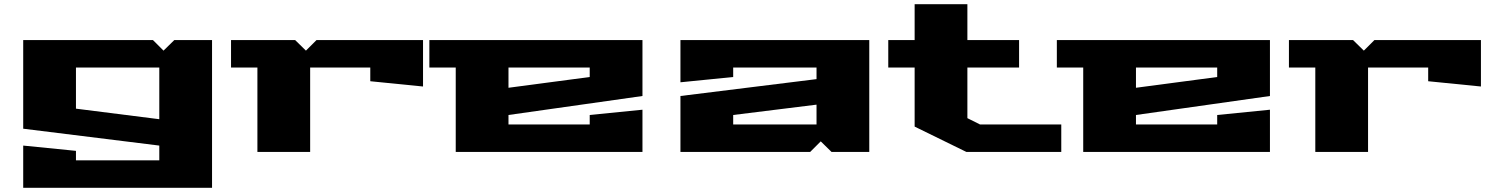

<svg xmlns="http://www.w3.org/2000/svg" viewBox="-20 -720 7069 910"><path d="M90 -30 340 -5V40H735V-30L90 -110V-530H705L755 -480L806 -530H985V170H90ZM340 -205 735 -155V-400H340Z M1075 -400V-530H1379L1430 -480L1480 -530H1985V-310L1735 -335V-400H1450V0H1200V-400Z M2015 -400V-530H3025V-265L2390 -175V-130H2775V-175L3025 -200V0H2140V-400ZM2390 -304 2775 -355V-400H2390Z M3205 0V-265L3850 -345V-400H3455V-355L3205 -330V-530H4100V0H3921L3870 -50L3820 0ZM3455 -130H3850V-224L3455 -175Z M4190 -400V-530H4315V-700H4565V-530H4810V-400H4565V-160L4625 -130H5010V0H4560L4315 -120V-400Z M4989 -400V-530H5999V-265L5364 -175V-130H5749V-175L5999 -200V0H5114V-400ZM5364 -304 5749 -355V-400H5364Z M6089 -400V-530H6393L6444 -480L6494 -530H6999V-310L6749 -335V-400H6464V0H6214V-400Z"/></svg>

Font: Stalinist One
Style: Regular
Weight: 400
Designer: Jovanny Lemonad
Foundry: Alexey Maslov, Jovanny Lemonad
Version: Version 3.004